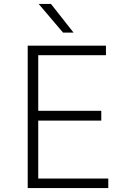

<svg xmlns="http://www.w3.org/2000/svg" viewBox="-20 -964 645 984"><path d="M122 -730H523V-681H176V-396H499V-346H176V-49H535V0H122ZM178 -944H241L357 -797H303Z"/></svg>

Font: Sora-SIA ExtraLight
Style: Regular
Weight: 200
Designer: Jonathan Barnbrook, Julián Moncada
Foundry: Barnbrook Fonts
Version: Version 2.000